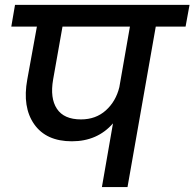

<svg xmlns="http://www.w3.org/2000/svg" viewBox="-20 -760 790 780"><path d="M309.1 -274.9Q369.1 -274.9 409.9 -311.5Q450.7 -348.1 464.8 -405.8L507.8 -651.9H233.9L195.8 -437Q182.6 -361.3 211.2 -318.1Q239.7 -274.9 309.1 -274.9ZM25.9 -651.9 41 -740.2H750L733.9 -651.9H612.8L498 0H394L439 -258.8Q375.5 -186 272 -186Q167.5 -186 118.9 -255.4Q70.3 -324.7 90.8 -437L129.9 -651.9Z"/></svg>

Font: SVN-Poppins Medium
Style: Italic
Weight: 500
Italic angle: -10°
Designer: Ninad Kale (Devanagari), Jonny Pinhorn (Latin)
Foundry: Indian Type Foundry
Version: Version 3.002 2017